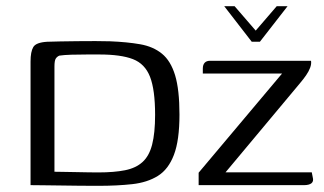

<svg xmlns="http://www.w3.org/2000/svg" viewBox="-20 -594 1040 616"><path d="M699.4 -574.1H732.7L800.4 -495.8L867.8 -574.1H902.6L813.8 -460H787.7ZM555.8 -226.3Q555.8 -143.7 538 -97.2Q520.3 -50.7 486.6 -29.7Q452.8 -8.6 404.5 -3.2Q356.1 2.2 294.6 2.2Q266.3 2.2 234.8 1.9Q203.2 1.5 172.7 1.1Q142.3 0.7 117.6 0.4Q93 0 78 0V-396.5Q78 -428.3 86.8 -443Q95.5 -457.8 131 -460Q147 -460.7 173 -461.1Q199.1 -461.5 228.8 -461.9Q258.5 -462.2 286.4 -462.2Q314.3 -462.2 333.2 -461.5Q388 -459.3 429.7 -452Q471.4 -444.7 499.5 -421.8Q527.7 -398.9 541.8 -352.5Q555.8 -306.2 555.8 -226.3ZM154.7 -43Q162 -43 180.3 -42.6Q198.5 -42.3 220.5 -41.9Q242.5 -41.5 263.2 -41.1Q283.8 -40.8 295.3 -40.8Q346 -40.8 381 -47.8Q415.9 -54.7 437.3 -74.2Q458.7 -93.6 468.1 -130.3Q477.6 -167.1 477.6 -225.5Q477.6 -306 461.3 -347.7Q445 -389.4 406.4 -404.3Q367.8 -419.2 298.9 -419.2Q285.5 -419.2 259.8 -419.2Q234.2 -419.2 209.1 -418.5Q184 -417.7 170.3 -415.5Q162.8 -412.2 158.8 -405.8Q154.7 -399.5 154.7 -380.3ZM703.5 -41H980.3L983.3 -25.6Q987 -12.4 979.4 -6.2Q971.8 0 955.3 0H617.3V-39.9L884.9 -358H630.7V-373.9Q630.7 -386.3 636.7 -392.7Q642.6 -399 654 -399H977.9Q979.5 -388.4 975 -376.6Q970.6 -364.8 962.1 -352.5Q953.6 -340.2 942.1 -326.6Z"/></svg>

Font: Genos Thin
Style: Regular
Weight: 100
Designer: Robert E. Leuschke
Foundry: Robert E. Leuschke
Version: Version 1.010